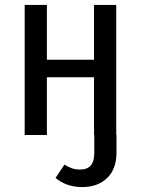

<svg xmlns="http://www.w3.org/2000/svg" viewBox="-20 -547 572 778"><path d="M452 -1V71Q452 138 414 174.5Q376 211 313 211Q249 211 205 174L241 120Q257 130 271.5 135Q286 140 305 140Q362 140 362 74V0H361V-234H170V0H80V-527H170V-305H361V-527H451V-1Z"/></svg>

Font: Fira Sans Condensed
Style: Regular
Weight: 400
Width: 3
Designer: bBox Type GmbH & Carrois Corporate GbR & Edenspiekermann AG
Foundry: bBox Type GmbH & Carrois Corporate GbR & Edenspiekermann AG
Version: Version 4.301